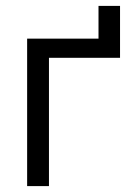

<svg xmlns="http://www.w3.org/2000/svg" viewBox="-20 -631 457 651"><path d="M146 -435V0H72V-500H314V-611H387V-435Z"/></svg>

Font: Titillium Web[RUS by Daymarius]
Style: Regular
Weight: 400
Designer: Cyrillization by Daymarius
Foundry: Cyrillization by Daymarius
Version: Version 1.002 September 11, 2018